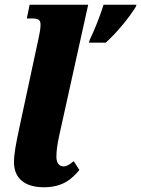

<svg xmlns="http://www.w3.org/2000/svg" viewBox="-20 -780 596 810"><path d="M359 -613 355 -600H426C477 -646 526 -708 552 -750L556 -760H417C402 -712 381 -659 359 -613ZM165 10C246 10 284 -26 315 -63L291 -100C272 -85 262 -78 248 -78C230 -78 218 -93 218 -118C218 -144 221 -166 230 -209L352 -760H105L93 -702H117C145 -702 151 -693 151 -676C151 -658 147 -638 143 -620L64 -252C46 -169 39 -129 39 -96C39 -28 84 10 165 10Z"/></svg>

Font: Noto Serif Condensed Black
Style: Italic
Weight: 900
Width: 3
Italic angle: -12°
Designer: Monotype Design Team
Foundry: Monotype Imaging Inc.
Version: Version 2.013